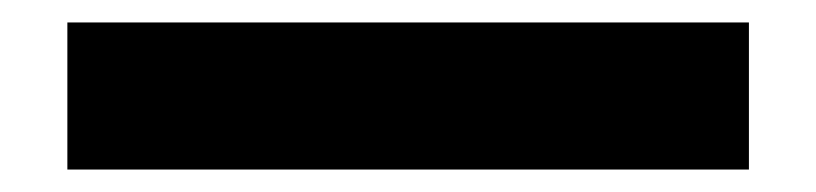

<svg xmlns="http://www.w3.org/2000/svg" viewBox="-20 41 727 171"><path d="M40 192V61H647V192Z"/></svg>

Font: Lexend Deca
Style: Bold
Weight: 700
Designer: Bonnie Shaver-Troup, Thomas Jockin
Foundry: Lexend
Version: Version 1.008; ttfautohint (v1.8.4.7-5d5b)